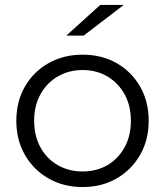

<svg xmlns="http://www.w3.org/2000/svg" viewBox="-20 -751 667 776"><path d="M314 5Q237 5 176.5 -29.5Q116 -64 81 -124.5Q46 -185 46 -263Q46 -341 81 -401.5Q116 -462 176.5 -496Q237 -530 314 -530Q391 -530 451 -496Q511 -462 546 -401.5Q581 -341 581 -263Q581 -185 546 -124.5Q511 -64 451 -29.5Q391 5 314 5ZM314 -58Q370 -58 414 -83.5Q458 -109 483.5 -155.5Q509 -202 509 -263Q509 -324 483.5 -370Q458 -416 414 -442Q370 -468 314 -468Q258 -468 213.5 -442Q169 -416 143.5 -370Q118 -324 118 -263Q118 -202 143.5 -155.5Q169 -109 213.5 -83.5Q258 -58 314 -58ZM248 -607 385 -731H480L318 -607Z"/></svg>

Font: Montserrat
Style: Regular
Weight: 400
Designer: Julieta Ulanovsky
Foundry: Julieta Ulanovsky
Version: Version 9.000; ttfautohint (v1.8.4.7-5d5b)